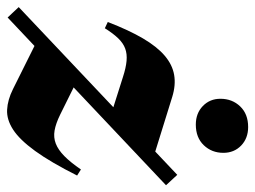

<svg xmlns="http://www.w3.org/2000/svg" viewBox="-129 -613 736 554"><g transform="rotate(90 239.0 -336.0)"><path d="M-17.5 -22 466.5 -479.5 496.5 -447 12.5 10ZM43.5 -270.5 25.5 -279Q49 -340 73 -380.8Q97 -421.5 123 -443.5Q149 -465.5 178.2 -470.5Q207.5 -475.5 241.5 -465L418.5 -410L297 -287L185 -322.5Q157.5 -331.5 137.5 -333.2Q117.5 -335 102 -329.2Q86.5 -323.5 72.5 -309Q58.5 -294.5 43.5 -270.5ZM219 -5.5 72.5 -78.5 191 -192 293 -141.5Q318.5 -129 338.5 -125.5Q358.5 -122 376.5 -129Q394.5 -136 412.5 -153.8Q430.5 -171.5 451 -201.5L468.5 -190.5Q430 -114 397.5 -69.2Q365 -24.5 336 -5.8Q307 13 278.5 11.5Q250 10 219 -5.5ZM321.5 -533Q289 -533 268 -553.2Q247 -573.5 247 -604Q247 -638 269 -661Q291 -684 328.5 -684Q361 -684 382 -663.8Q403 -643.5 403 -612.5Q403 -579 381 -556Q359 -533 321.5 -533Z"/></g></svg>

Font: Newsreader 36pt ExtraBold
Style: Italic
Weight: 800
Italic angle: -17°
Designer: Hugues Gentile
Foundry: Production Type
Version: Version 1.003